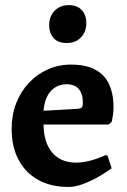

<svg xmlns="http://www.w3.org/2000/svg" viewBox="-20 -729 502 761"><path d="M251.9 12Q182.1 12 131.5 -16Q80.9 -44 53.5 -95.8Q26.1 -147.5 26.1 -218.5Q26.1 -272.6 43.8 -318.9Q61.5 -365.1 93.7 -399.7Q125.8 -434.3 168.7 -453.6Q211.5 -473 262.4 -473Q429.9 -473 429.9 -303.2Q429.9 -288 427.5 -271.9Q425 -255.9 423 -246.5L410.9 -235.4H152.5Q153.7 -165.8 184.5 -127.2Q215.3 -88.6 270.2 -84.8Q325.2 -81 399.1 -114.5L406.5 -111.2L422.5 -61.9Q401.6 -46.5 371.6 -29.2Q341.6 -11.8 310 0.1Q278.4 12 251.9 12ZM152.4 -290 289.2 -297.7Q301.1 -299.2 304.7 -303.6Q308.4 -307.9 308.4 -320.6Q308.4 -357.5 292.1 -376.2Q275.7 -395 244.8 -395Q206 -395 181.7 -368.4Q157.4 -341.9 152.4 -290ZM244.2 -558.5Q209.7 -558.5 192.3 -578.4Q174.9 -598.2 174.9 -629.4Q174.9 -664.2 196.7 -686.5Q218.4 -708.7 253.3 -708.7Q286.3 -708.7 304.2 -688.9Q322.2 -669.1 322.2 -637.8Q322.2 -603 300.9 -580.8Q279.7 -558.5 244.2 -558.5Z"/></svg>

Font: Alegreya
Style: Regular
Weight: 400
Designer: Juan Pablo del Peral
Foundry: Huerta Tipografica
Version: Version 2.009